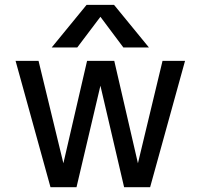

<svg xmlns="http://www.w3.org/2000/svg" viewBox="-20 -778 830 800"><path d="M600.6 -580.1H494.1L398.4 -708L301.8 -580.1H195.3L340.8 -757.8H455.1ZM554.7 -97.7 657.2 -524.4H751L605.5 2H497.1L398.4 -420.9L298.8 2H190.4L44.9 -524.4H140.6L244.1 -97.7L342.8 -524.4H456.1Z"/></svg>

Font: irohakakuC Regular
Style: Regular
Weight: 400
Designer: [Source Han Sans]
Ryoko NISHIZUKA Ë•øÂ°öÊ∂ºÂ≠ê (kana & ideographs); Paul D. Hunt (Latin, Greek & Cyrillic); Wenlong ZHAN
Version: Version 1.001.20160904